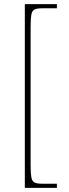

<svg xmlns="http://www.w3.org/2000/svg" viewBox="-20 -780 332 928"><path d="M100 128V-760H255V-740H184Q159 -740 147 -734Q135 -728 131.5 -709.5Q128 -691 128 -652V20Q128 58 131.5 77Q135 96 147 102Q159 108 184 108H255V128Z"/></svg>

Font: Noto Serif Thai Thin
Style: Regular
Weight: 250
Version: Version 2.001